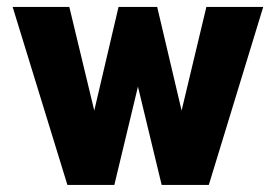

<svg xmlns="http://www.w3.org/2000/svg" viewBox="-20 -521 777 541"><path d="M561.5 -501.5 491.7 -209.5 422.9 -501.5H314L245.6 -209.5L175.3 -501.5H15.6L169.9 0H302.2L368.7 -276.9L435.5 0H568.4L721.7 -501.5Z"/></svg>

Font: Estedad-VF-FD Black
Style: Regular
Weight: 900
Designer: Amin Abedi
Version: Version 4.000